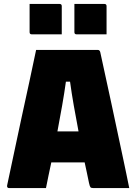

<svg xmlns="http://www.w3.org/2000/svg" viewBox="-20 -953 690 973"><path d="M213 0H25Q21 0 18 -3Q15 -6 16 -13Q31 -82 49.5 -170.5Q68 -259 88.5 -353.5Q109 -448 128.5 -537.5Q148 -627 163 -700H476Q485 -700 488 -689Q516 -562 545.5 -424Q575 -286 606 -140Q613 -106 620.5 -71Q628 -36 635 0H452Q442 0 438.5 -4Q435 -8 431 -26Q425 -53 420 -79Q415 -105 409 -130H240Q233 -99 226.5 -66.5Q220 -34 213 0ZM314 -539Q306 -481 295 -418.5Q284 -356 271 -287H378Q365 -355 354 -417.5Q343 -480 335 -539ZM130 -933H282Q293 -933 293 -922V-779H141Q130 -779 130 -790ZM357 -933H509Q520 -933 520 -922V-779H368Q357 -779 357 -790Z"/></svg>

Font: Recursive Sn Lnr St Blk
Style: Regular
Weight: 900
Version: Version 1.079;hotconv 1.0.112;makeotfexe 2.5.65598; ttfautoh